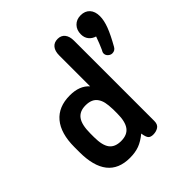

<svg xmlns="http://www.w3.org/2000/svg" viewBox="-173 -766 909 909"><g transform="rotate(-45 281.0 -311.5)"><path d="M294 -363Q261 -401 196 -401Q119 -401 78.5 -352.5Q38 -304 38 -212V-179Q38 -85 75.5 -37.5Q113 10 188 10Q224 10 251 0Q278 -10 307 -34Q311 -7 319 1.5Q327 10 344 10Q364 10 378.5 0.5Q393 -9 393 -32V-570Q393 -599 380 -615Q367 -631 344 -631Q320 -631 307 -615Q294 -599 294 -570ZM294 -209V-181Q294 -127 275 -101.5Q256 -76 215 -76Q174 -76 155.5 -100.5Q137 -125 137 -180V-205Q137 -263 156 -289Q175 -315 215 -315Q258 -315 276 -288Q285 -275 289 -257.5Q293 -240 294 -209ZM481 -510Q475 -493 468.5 -476.5Q462 -460 456 -447Q449 -436 449 -428Q449 -416 458.5 -407.5Q468 -399 479 -399Q497 -399 506 -415Q535 -466 548.5 -501.5Q562 -537 562 -565Q562 -597 545.5 -615Q529 -633 500 -633Q472 -633 454.5 -615Q437 -597 437 -568Q437 -546 449 -531Q461 -516 481 -510Z"/></g></svg>

Font: Beiruti SemiBold
Style: Regular
Weight: 600
Designer: Arlette Boutros
Foundry: Boutros
Version: Version 1.41